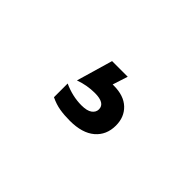

<svg xmlns="http://www.w3.org/2000/svg" viewBox="-26 -220 703 703"><g transform="rotate(45 325.0 131.0)"><path d="M454 156Q454 205 420 234Q386 263 322 263Q293 263 269 259Q245 255 220 243V172Q266 193 312 193Q341 193 354.5 183Q368 173 368 158Q368 126 315 126Q275 126 236 140L277 -1H358L339 58H345Q397 58 425.5 85Q454 112 454 156Z"/></g></svg>

Font: Biryani SemiBold
Style: Regular
Weight: 600
Designer: Dan Reynolds and Mathieu Réguer
Foundry: Dan Reynolds and Mathieu Réguer
Version: Version 1.004; ttfautohint (v1.1) -l 5 -r 5 -G 72 -x 0 -D la